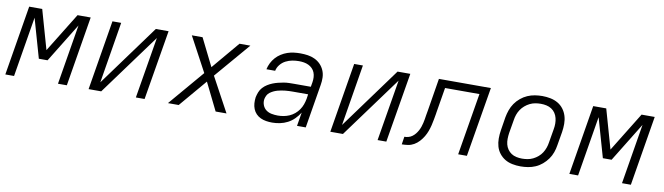

<svg xmlns="http://www.w3.org/2000/svg" viewBox="-33 -964 4866 1408"><g transform="rotate(10 2400.0 -260.0)"><path d="M15 0 101 -520H198L281 -228L461 -520H559L473 0H407L481 -447L302 -156H237L154 -447L80 0Z M635 0 721 -520H786L711 -64L1044 -520H1139L1052 0H987L1063 -456L729 0Z M1226 0 1450 -263 1312 -520H1392L1494 -315L1667 -520H1748L1523 -257L1662 0H1581L1480 -205L1306 0Z M2003 8Q2003 8 2003 8Q2003 8 2003 8H2002Q1980 8 1958 4.5Q1936 1 1916.5 -8Q1897 -17 1882.5 -32Q1868 -47 1860 -67Q1852 -87 1850.5 -109Q1849 -131 1852 -154Q1856 -173 1863.5 -192.5Q1871 -212 1885.5 -228Q1900 -244 1918.5 -255.5Q1937 -267 1956 -274.5Q1975 -282 1995 -287Q2015 -292 2035 -295.5Q2055 -299 2075 -299.5Q2095 -300 2114 -300H2237L2243 -335Q2246 -354 2245 -372.5Q2244 -391 2237.5 -407.5Q2231 -424 2218.5 -436.5Q2206 -449 2190 -456.5Q2174 -464 2156 -467Q2138 -470 2119 -470Q2095 -470 2070 -465.5Q2045 -461 2021.5 -449Q1998 -437 1981 -416Q1964 -395 1959 -370H1894Q1899 -394 1910.5 -417Q1922 -440 1939 -459Q1956 -478 1978 -492Q2000 -506 2023.5 -514Q2047 -522 2071 -525Q2095 -528 2119 -528Q2147 -528 2174.5 -524Q2202 -520 2226.5 -508.5Q2251 -497 2269.5 -478Q2288 -459 2298.5 -434.5Q2309 -410 2310 -382Q2311 -354 2306 -326L2252 0H2187L2204 -102Q2188 -76 2166 -54Q2144 -32 2117 -18Q2090 -4 2060.5 2Q2031 8 2003 8ZM2035 -50Q2056 -50 2078 -54Q2100 -58 2120.5 -67Q2141 -76 2159 -91Q2177 -106 2190 -125Q2203 -144 2210.5 -165Q2218 -186 2222 -208L2227 -242H2114Q2100 -242 2086 -241.5Q2072 -241 2057.5 -239.5Q2043 -238 2029 -235.5Q2015 -233 2000.5 -229Q1986 -225 1972.5 -218.5Q1959 -212 1946.5 -203Q1934 -194 1927 -180.5Q1920 -167 1917 -153Q1913 -129 1921.5 -107Q1930 -85 1947.5 -72Q1965 -59 1988 -54.5Q2011 -50 2035 -50Z M2435 0 2521 -520H2586L2511 -64L2844 -520H2939L2852 0H2787L2863 -456L2529 0Z M2967 0 2976 -58Q2991 -58 3006 -62Q3021 -66 3034 -75.5Q3047 -85 3057 -97.5Q3067 -110 3074.5 -124Q3082 -138 3087 -152.5Q3092 -167 3095.5 -182Q3099 -197 3101.5 -212Q3104 -227 3106 -241Q3108 -251 3109.5 -261Q3111 -271 3113 -281L3152 -520H3539L3452 0H3387L3464 -462H3208L3176 -269Q3176 -269 3176 -269Q3176 -269 3176 -269V-267Q3172 -245 3168 -222Q3164 -199 3158.5 -176.5Q3153 -154 3145 -132Q3137 -110 3124.5 -89Q3112 -68 3095 -49.5Q3078 -31 3057 -19Q3036 -7 3012.5 -3.5Q2989 0 2967 0Z M3852 8Q3852 8 3852 8Q3852 8 3852 8Q3821 8 3791 2Q3761 -4 3736.5 -18.5Q3712 -33 3694 -56Q3676 -79 3668 -107Q3660 -135 3660 -166Q3660 -197 3665 -228L3681 -328Q3686 -355 3695.5 -382Q3705 -409 3721.5 -433Q3738 -457 3761.5 -476.5Q3785 -496 3811.5 -507.5Q3838 -519 3866 -523.5Q3894 -528 3921 -528Q3921 -528 3921 -528Q3921 -528 3921 -528Q3952 -528 3982 -522Q4012 -516 4037 -501.5Q4062 -487 4079.5 -464Q4097 -441 4105.5 -413Q4114 -385 4114 -354Q4114 -323 4109 -292L4092 -192Q4088 -165 4078.5 -138Q4069 -111 4052 -87Q4035 -63 4012 -43.5Q3989 -24 3962.5 -12.5Q3936 -1 3908 3.5Q3880 8 3852 8ZM3853 -50Q3873 -50 3894 -53.5Q3915 -57 3934.5 -66.5Q3954 -76 3971 -90.5Q3988 -105 3999.5 -123Q4011 -141 4018 -161Q4025 -181 4028 -202L4045 -302Q4049 -323 4049 -344.5Q4049 -366 4044 -386Q4039 -406 4028 -422.5Q4017 -439 4000 -450Q3983 -461 3962.5 -465.5Q3942 -470 3920 -470Q3900 -470 3879.5 -466.5Q3859 -463 3839.5 -453.5Q3820 -444 3803 -429.5Q3786 -415 3774 -397Q3762 -379 3755 -359Q3748 -339 3745 -318L3728 -218Q3725 -197 3724.5 -175.5Q3724 -154 3729 -134Q3734 -114 3745.5 -97.5Q3757 -81 3773.5 -70Q3790 -59 3811 -54.5Q3832 -50 3853 -50Z M4215 0 4301 -520H4398L4481 -228L4661 -520H4759L4673 0H4607L4681 -447L4502 -156H4437L4354 -447L4280 0Z"/></g></svg>

Font: Iosevka SS04 Lt Ex Obl
Style: Regular
Weight: 300
Width: 7
Italic angle: -9°
Monospace: yes
Designer: Belleve Invis
Foundry: Belleve Invis
Version: Version 19.0.0; ttfautohint (v1.8.4)